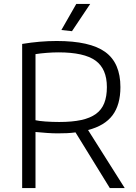

<svg xmlns="http://www.w3.org/2000/svg" viewBox="-20 -959 691 979"><path d="M365 -284Q344 -281 321.5 -280Q299 -279 274 -279Q250 -279 221 -281Q192 -283 161 -286V0H93V-735Q184 -750 269 -750Q439 -750 516.5 -694Q594 -638 594 -515Q594 -425 554 -371.5Q514 -318 429 -296L616 0H540ZM282 -337Q348 -337 394 -347Q440 -357 469 -378Q498 -399 511.5 -433Q525 -467 525 -515Q525 -608 467 -650Q409 -692 278 -692Q250 -692 218 -689.5Q186 -687 161 -683V-346Q177 -342 211.5 -339.5Q246 -337 282 -337ZM293 -806 369 -939H440L347 -800Z"/></svg>

Font: Plata Sans Light
Style: Regular
Weight: 300
Designer: Pablo Impallari, Andres Torresi, & Cristiano Sobral
Foundry: Pablo Impallari, Andres Torresi, & Cristiano Sobral
Version: Version 1.00;December 28, 2019;FontCreator 12.0.0.2547 64-bi